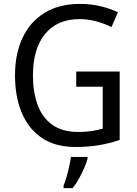

<svg xmlns="http://www.w3.org/2000/svg" viewBox="-20 -744 701 985"><path d="M371 -377H594V-26Q541 -8 486.5 1Q432 10 367 10Q264 10 195.5 -36Q127 -82 92 -164.5Q57 -247 57 -358Q57 -467 95.5 -549.5Q134 -632 208.5 -678Q283 -724 390 -724Q445 -724 494 -712.5Q543 -701 585 -681L552 -605Q516 -623 474 -634.5Q432 -646 388 -646Q274 -646 211.5 -570Q149 -494 149 -357Q149 -273 172.5 -207.5Q196 -142 247.5 -104.5Q299 -67 383 -67Q423 -67 452.5 -72Q482 -77 507 -84V-299H371ZM429 70Q424 91 412 118Q400 145 385 172.5Q370 200 353 221H306V209Q313 192 321 165Q329 138 335 110Q341 82 344 61H429Z"/></svg>

Font: Noto Sans Gurmukhi UI SemiCondensed
Style: Regular
Weight: 400
Width: 4
Designer: Jelle Bosma - Monotype Design Team
Foundry: Monotype Imaging Inc.
Version: Version 2.004; ttfautohint (v1.8.4.7-5d5b)